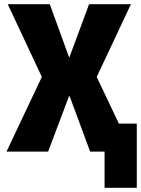

<svg xmlns="http://www.w3.org/2000/svg" viewBox="-20 -725 676 918"><path d="M480 173V0H429V-134H634V173ZM11 0 198 -395V-319L17 -705H218L311 -449L406 -705H606L425 -320V-394L612 0H411L313 -265H310L210 0Z"/></svg>

Font: Nunito Sans 7pt Condensed Black
Style: Regular
Weight: 900
Width: 3
Designer: Vernon Adams
Foundry: Vernon Adams
Version: Version 3.101;gftools[0.9.27]